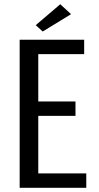

<svg xmlns="http://www.w3.org/2000/svg" viewBox="-20 -888 468 908"><path d="M73 0V-700H378V-632H161V-408H337V-340H161V-68H388V0ZM182 -739 149 -769 265 -868 316 -821Z"/></svg>

Font: Homenaje
Style: Regular
Weight: 400
Version: Version 1.002